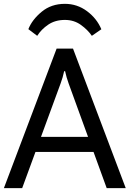

<svg xmlns="http://www.w3.org/2000/svg" viewBox="-20 -965 665 985"><path d="M0 0 270.5 -715.8H354.5L625 0H527.3L332 -537.1Q326.2 -553.2 321.8 -568.4Q317.4 -583.5 314 -599.6H309.1Q305.7 -583.5 301.3 -568.4Q296.9 -553.2 291 -537.1L93.8 0ZM116.2 -185.5 145 -262.7H479L507.3 -185.5ZM170.9 -781.2 125.5 -815.4Q144.5 -863.8 193.6 -904.5Q242.7 -945.3 313 -945.3Q375.5 -945.3 426 -908Q476.6 -870.6 500 -814.9L451.2 -781.2Q430.2 -812 394.8 -837.4Q359.4 -862.8 313 -862.8Q263.2 -862.8 227.5 -838.6Q191.9 -814.5 170.9 -781.2Z"/></svg>

Font: RobotoFlex
Style: Regular
Weight: 400
Designer: Berlow after Robertson
Foundry: Google
Version: Version 2.136